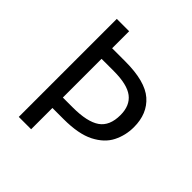

<svg xmlns="http://www.w3.org/2000/svg" viewBox="-192 -852 989 989"><g transform="rotate(45 302.5 -357.0)"><path d="M554 -382Q554 -322 528 -270.5Q502 -219 439.5 -187Q377 -155 268 -155H187V0H97V-714H187V-590H283Q428 -590 491 -535Q554 -480 554 -382ZM259 -231Q364 -231 412.5 -264.5Q461 -298 461 -377Q461 -446 417.5 -479.5Q374 -513 276 -513H187V-231Z"/></g></svg>

Font: Noto Sans Avestan
Style: Regular
Weight: 400
Designer: Monotype Design Team
Foundry: Monotype Imaging Inc.
Version: Version 2.003; ttfautohint (v1.8.4.7-5d5b)